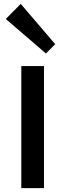

<svg xmlns="http://www.w3.org/2000/svg" viewBox="-20 -971 337 991"><path d="M265 -743 217 -695 10 -873 87 -951ZM207 0H90V-630H207Z"/></svg>

Font: Sinkin Sans 500 Medium
Style: 500 Medium
Weight: 500
Designer: Keith Bates
Foundry: K-Type
Version: Sinkin Sans (version 1.0)  by Keith Bates   •   © 2014   www